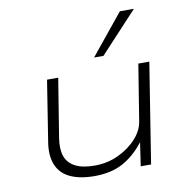

<svg xmlns="http://www.w3.org/2000/svg" viewBox="-84 -839 917 930"><g transform="rotate(-10 374.5 -374.5)"><path d="M307 8Q236 8 188.5 -14Q141 -36 122 -82Q103 -128 114 -194L161 -492H216L169 -201Q161 -149 173.5 -114Q186 -79 221.5 -60.5Q257 -42 317 -42Q380 -42 434 -67.5Q488 -93 524 -133Q560 -173 566 -219L610 -492H664L586 0H535L552 -114H551Q504 -54 446.5 -23Q389 8 307 8ZM404 -558 566 -757H635L450 -558Z"/></g></svg>

Font: Nunito Sans 7pt Expanded ExtraLight
Style: Italic
Weight: 250
Width: 7
Italic angle: -9°
Designer: Vernon Adams
Foundry: Vernon Adams
Version: Version 3.101;gftools[0.9.27]